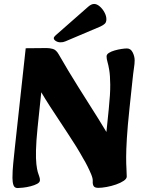

<svg xmlns="http://www.w3.org/2000/svg" viewBox="-20 -939 711 971"><path d="M69 12Q53 12 48 -3Q43 -18 43 -39Q43 -74 47 -113.5Q51 -153 55 -191L110 -695L216 -696Q231 -696 247.5 -691.5Q264 -687 277 -664Q325 -580 377.3 -497Q429.7 -414 477.3 -338.5Q525 -263 558 -201L508 -172L530 -387Q538 -464 537.5 -511Q537 -558 532.5 -584.5Q528 -611 523.5 -626Q519 -641 519 -654Q519 -664 530.8 -671.5Q542.5 -679 560.2 -684Q577.9 -689 594.9 -691.5Q612 -694 622 -694Q641 -694 651 -674Q661 -654 661 -634Q661 -617 657.5 -595Q654 -573 649 -524L635 -392Q625 -298 621.5 -238.5Q618 -179 618 -144Q618 -109 619.5 -87Q621 -65 621 -46Q621 -35 605.5 -24.5Q590 -14 567 -6Q544 2 519.5 6.5Q495 11 477 11Q459 11 453.5 2Q448 -7 449 -23Q450 -36 441.5 -56.5Q433 -77 422 -99Q411 -121 401 -137Q369 -195 324.2 -262Q279.4 -329 232.2 -402Q185 -475 145 -550L197 -552L170 -293Q163 -224 162 -179.5Q161 -135 164 -109Q167 -83 171 -69Q175 -55 178.5 -46.5Q182 -38 182 -28Q182 -17 168.2 -9.5Q154.5 -2 134.7 3Q115 8 96.5 10Q78 12 69 12ZM261 -760Q252 -752 252 -746Q252 -738 262.5 -731.5Q273 -725 285 -725Q293 -725 298.5 -726Q304 -727 311 -730L488 -805Q503 -812 510.5 -819.5Q518 -827 518 -842Q518 -858 508.5 -876Q499 -894 484.5 -906.5Q470 -919 456 -919Q442 -919 426 -905Z"/></svg>

Font: Alkatra
Style: Regular
Weight: 400
Designer: Suman Bhandary
Version: Version 1.100;gftools[0.9.22]